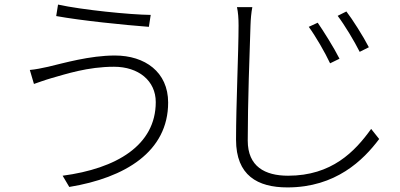

<svg xmlns="http://www.w3.org/2000/svg" viewBox="-20 -783 1745 837"><path d="M110 -478 128 -417C149 -424 172 -433 203 -442C267 -460 362 -492 477 -492C584 -492 659 -431 659 -338C659 -149 487 -48 253 -17L282 32C526 -8 713 -122 713 -336C713 -469 612 -541 481 -541C371 -541 258 -508 190 -492C163 -486 134 -480 110 -478ZM225 -713C335 -693 523 -674 629 -666L637 -718C546 -719 338 -740 233 -763Z M1009 -174C1009 -18 1103 34 1233 34C1444 34 1564 -85 1633 -177L1598 -221C1527 -122 1426 -17 1236 -17C1135 -17 1060 -57 1060 -170C1060 -331 1068 -558 1072 -672C1073 -701 1075 -725 1080 -752H1013C1018 -730 1020 -703 1020 -672C1020 -558 1009 -327 1009 -174ZM1326 -666C1356 -625 1397 -554 1419 -507L1460 -527C1436 -575 1388 -651 1365 -684ZM1452 -714C1483 -673 1525 -603 1548 -557L1588 -577C1564 -624 1515 -701 1490 -733Z"/></svg>

Font: GenEiGothic-pro-Light
Style: Regular
Weight: 300
Designer: Ryoko NISHIZUKA (kana & ideographs); Paul D. Hunt (Latin, Greek & Cyrillic); Wenlong ZHANG (bopomofo); Sandoll Communica
Foundry: Adobe Systems Incorporated; o_tamon
Version: Version 1.000.140830